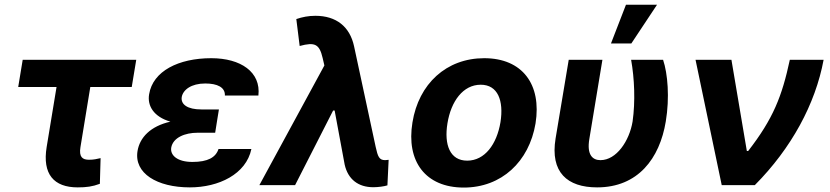

<svg xmlns="http://www.w3.org/2000/svg" viewBox="-20 -806 3613 836"><path d="M573.2 -545.5H78.8L59.3 -427.2H226.2L183.2 -166.2C163.7 -47.6 214.5 9.9 318.2 9.9C356.2 9.9 382.8 6.4 414.8 -5.7L418 -117.5C401.3 -114 389.9 -110.4 367.5 -110.4C338.8 -110.4 323.2 -122.5 330.3 -165.5L373.2 -427.2H553.6Z M578.8 -148.4C562.9 -51.5 663.7 9.9 806.8 9.9C932.2 9.9 1051.8 -47.6 1074.6 -157.3H931.5C919.4 -120.4 884.9 -100.9 817.8 -100.9C751.8 -100.9 720.5 -130 725.5 -163C733.3 -207.4 786.2 -228 839.5 -228H916.9L926.1 -285.9L933.2 -329.5H856.2C797.2 -329.5 766.3 -350.9 771.3 -383.5C777 -415.1 812.9 -442.5 873.6 -442.5C926.5 -442.5 960.9 -425.8 959.2 -389.9H1105.1C1116.8 -492.5 1028.1 -552.6 899.9 -552.6C757.5 -552.6 645.6 -496.4 629.3 -395.6C620.7 -345.9 648.8 -297.6 721.9 -276.3C634.6 -256.4 588.4 -207 578.8 -148.4Z M1605.5 9.2C1626.1 9.2 1652.7 5.7 1666.9 1.1L1672.2 -110.1C1668 -109.7 1661.6 -108.7 1657 -108.7C1630.7 -108.7 1625 -124.6 1615.8 -166.2L1521.7 -604.4C1503.2 -690.3 1443.9 -737.2 1353.3 -737.2C1322.8 -737.2 1296.5 -731.9 1270.2 -723L1284.8 -605.8C1351.9 -623.9 1370.7 -613.6 1384.9 -553.3L1392.4 -521L1109.4 0H1264.9L1430.4 -324.6H1437.1L1480.8 -89.1C1495.4 -24.9 1540.1 9.2 1605.5 9.2Z M1999.3 10.7C2163.4 10.7 2283.7 -101.6 2311.8 -268.5C2339.1 -438.2 2254.6 -552.6 2088.4 -552.6C1923.3 -552.6 1802.9 -440.7 1775.9 -273.1C1747.9 -103.7 1832.4 10.7 1999.3 10.7ZM1928.3 -269.2C1943.9 -365.4 1996.4 -437.1 2073.2 -437.1C2147.7 -437.1 2174 -367.9 2159.1 -273.8C2143.1 -177.6 2090.6 -106.5 2014.2 -106.5C1939.3 -106.5 1913 -175.4 1928.3 -269.2Z M2456.3 -545.5 2399.1 -203.1C2375 -55.8 2449.9 9.9 2579.9 9.9C2757.8 9.9 2852.3 -115.8 2878.9 -277C2896.3 -380.7 2887.4 -485.8 2867.2 -545.5H2728C2742.5 -464.5 2746.8 -364 2734.4 -277C2720.5 -192.5 2664.1 -108.7 2594.5 -108.7C2560.7 -108.7 2534.1 -131 2546.2 -201.7L2603 -545.5ZM2640.3 -616.8H2729L2840.9 -785.5H2705.6Z M3122.5 0H3266.7C3425.8 -160.2 3530.5 -353.3 3566.1 -545.5H3419C3384.9 -386.7 3346.9 -289.4 3237.6 -148.4H3231.9L3164.8 -545.5H3008.5Z"/></svg>

Font: Magic Ui Pro
Style: Bold Italic
Weight: 700
Italic angle: -9.39999°
Designer: Stefan Endress, Andreas Faust
Version: Version 1.000;FEAKit 1.0